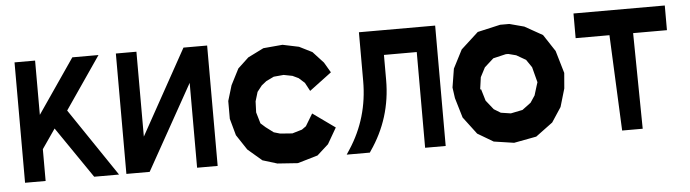

<svg xmlns="http://www.w3.org/2000/svg" viewBox="-42 -764 3347 931"><g transform="rotate(-5 1631.5 -298.0)"><path d="M214.4 -264.2 148.9 -169.4V-14.6H48.8V-600.6H148.9V-336.4L330.1 -600.6H457.5L282.7 -345.7L506.3 -14.6H385.3Z M655.3 -14.6H542V-600.6H642.1V-187.5L871.1 -600.6H986.3V-14.6H886.2V-427.7Z M1464.8 -228 1573.2 -150.4 1528.3 -72.8 1473.1 -22.9 1375 5.9 1275.9 -1 1204.6 -22.9 1136.2 -81.5 1087.4 -155.3 1064.9 -236.8V-323.7L1087.4 -398.4L1127.4 -476.6L1180.2 -525.9L1256.8 -564L1350.6 -572.3L1429.7 -555.7L1492.2 -524.4L1543.5 -468.8L1572.8 -418.9L1464.8 -337.9L1442.9 -378.9L1414.6 -404.3L1385.7 -418L1343.3 -426.3L1294.9 -421.9L1257.3 -403.8L1233.4 -384.8L1210.4 -355.5L1196.8 -310.5L1194.8 -256.8L1210.9 -202.1L1234.4 -181.2L1271.5 -153.3L1301.8 -144.5L1360.8 -140.1L1408.7 -154.3L1429.2 -168.9Z M1630.4 -39.1Q1725.1 -184.1 1725.1 -363.3V-600.6H2096.2V-14.6H1996.1V-480.5H1836.4V-358.4Q1836.4 -172.4 1731.4 -21.5L1727.1 -14.6H1614.3Z M2613.3 -509.3 2667.5 -426.8 2699.7 -317.4 2693.4 -242.2 2667.5 -154.3 2620.6 -83 2537.6 -21.5 2428.2 -1 2330.1 -15.6 2253.4 -61 2189.9 -145 2161.1 -241.7 2153.8 -293.9 2168.5 -384.8 2214.4 -474.1 2299.3 -551.8 2410.6 -577.1H2455.1L2526.4 -558.1ZM2546.9 -221.2 2562.5 -272 2566.4 -283.7 2546.9 -358.4 2521 -396.5 2475.1 -422.9 2437.5 -432.6H2425.3L2363.3 -418L2318.8 -377.9L2294.9 -332L2286.6 -272.5L2291 -273.9L2308.1 -216.8L2343.8 -171.9L2376.5 -151.9L2424.8 -144.5L2482.4 -156.2L2524.4 -187.5Z M2769.5 -600.6H3213.9V-480.5H3049.3L3055.2 -14.6H2955.1L2934.1 -480.5H2769.5Z"/></g></svg>

Font: Gap Sans
Style: Black
Weight: 400
Designer: Alexandre Liziard and Etienne Ozeray
Foundry: Interstices.io
Version: Version 1.6.1 - December 3. 2014